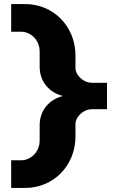

<svg xmlns="http://www.w3.org/2000/svg" viewBox="-20 -690 581 944"><path d="M104 234C241 234 351 126 351 -19V-81C351 -112 386 -153 433 -153H506V-283H433C386 -283 351 -324 351 -355V-417C351 -562 241 -670 104 -670H35V-534H86C125 -534 175 -499 175 -436V-362C175 -284 227 -233 290 -218C227 -203 175 -152 175 -74V0C175 63 125 98 86 98H35V234Z"/></svg>

Font: LT Wave Black
Style: Regular
Weight: 900
Designer: Daniel Lyons
Version: Version 2.5 (Glyphs App)